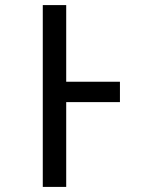

<svg xmlns="http://www.w3.org/2000/svg" viewBox="-20 -734 640 754"><path d="M148 -714H240V-413H451V-333H240V0H148Z"/></svg>

Font: Noto Sans Mono UI
Style: Regular
Weight: 400
Monospace: yes
Designer: Monotype Design team
Foundry: Monotype Imaging Inc.
Version: Version 1.000